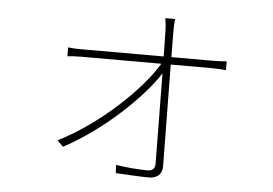

<svg xmlns="http://www.w3.org/2000/svg" viewBox="-48 -665 1096 772"><g transform="rotate(5 500.0 -279.0)"><path d="M200 -74 224 -50C379 -132 533 -278 597 -379L601 -13C601 3 591 15 573 15C540 15 484 11 443 4L445 37C479 39 548 43 579 43C608 43 632 28 632 -6L627 -417H797C814 -417 839 -415 850 -414V-450C839 -448 813 -447 798 -447H627L626 -549C626 -568 626 -583 629 -601H589C592 -584 594 -564 594 -549L596 -447H268C247 -447 233 -447 210 -450V-414C230 -416 244 -417 268 -417H589C523 -306 358 -152 200 -74Z"/></g></svg>

Font: Harano Aji Gothic CN ExtraLight
Style: Regular
Weight: 250
Foundry: Masamichi Hosoda
Version: HaranoAjiGothicCN-ExtraLight version 20230610;ttx 4.39.4